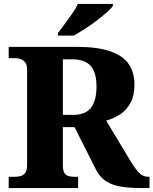

<svg xmlns="http://www.w3.org/2000/svg" viewBox="-20 -951 776 971"><path d="M24 0V-57H57Q72 -57 85.5 -61Q99 -65 108 -77.5Q117 -90 117 -115V-598Q117 -624 107 -636Q97 -648 83.5 -652.5Q70 -657 57 -657H24V-714H368Q475 -714 539.5 -691Q604 -668 632 -625.5Q660 -583 660 -524Q660 -468 640 -431Q620 -394 588 -373Q556 -352 517 -341L636 -143Q663 -98 683 -77.5Q703 -57 729 -57H736V0H695Q636 0 592.5 -7Q549 -14 518 -33.5Q487 -53 467 -90L357 -308H298V-115Q298 -90 305 -77.5Q312 -65 325 -61Q338 -57 353 -57H375V0ZM348 -370Q412 -370 440 -406Q468 -442 468 -514Q468 -563 454.5 -593Q441 -623 414 -637Q387 -651 346 -651H298V-370ZM273 -784Q288 -803 307 -829Q326 -855 345 -882Q364 -909 374 -931H551V-921Q542 -908 519.5 -888Q497 -868 468 -846Q439 -824 408.5 -804.5Q378 -785 353 -771H273Z"/></svg>

Font: Noto Serif Ethiopic ExtraBold
Style: Regular
Weight: 800
Version: Version 2.102